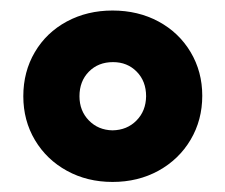

<svg xmlns="http://www.w3.org/2000/svg" viewBox="-20 -748 439 374"><path d="M25.4 -560.5Q25.4 -608.4 47.9 -646.5Q70.3 -684.6 110.1 -706.1Q149.9 -727.5 199.2 -727.5Q249 -727.5 288.8 -706.1Q328.6 -684.6 351.3 -646.5Q374 -608.4 374 -561.5Q374 -514.2 351.3 -475.8Q328.6 -437.5 288.8 -415.5Q249 -393.6 199.2 -393.6Q149.9 -393.6 110.4 -415.3Q70.8 -437 48.1 -475.1Q25.4 -513.2 25.4 -560.5ZM264.6 -560.5Q264.6 -589.8 246.3 -608.4Q228 -627 200.2 -627Q171.4 -627 153.1 -608.4Q134.8 -589.8 134.8 -560.5Q134.8 -532.2 153.1 -513.4Q171.4 -494.6 199.2 -494.1Q227.5 -494.6 245.8 -513.2Q264.2 -531.7 264.6 -560.5Z"/></svg>

Font: Reddit Sans Strawberry ExBold
Style: Regular
Weight: 800
Designer: Stephen Hutchings
Foundry: Reddit
Version: Version 1.013